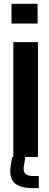

<svg xmlns="http://www.w3.org/2000/svg" viewBox="-20 -820 256 1003"><path d="M40 -696.9V-800H176.4V-696.9ZM49.6 0V-600H178.3V0ZM182.7 162.9H152.8Q84.1 162.9 55.4 135.4Q26.7 108 35.8 47.3L43.9 -0.3H112.9L104.6 47.3Q100.4 75.2 112.1 87.3Q123.7 99.5 153 99.5H182.7Z"/></svg>

Font: Big Shoulders Text SC Thin
Style: Regular
Weight: 100
Designer: Patric King
Foundry: XO Type Co
Version: Version 2.002